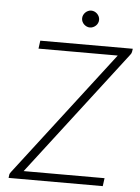

<svg xmlns="http://www.w3.org/2000/svg" viewBox="-59 -928 710 974"><g transform="rotate(5 296.0 -441.0)"><path d="M592.5 -707.5 590 -691Q589 -686.5 587.2 -683Q585.5 -679.5 582 -675.5L95 -41H507L501.5 0H22L24 -16.5Q24.5 -20.5 26.8 -23.8Q29 -27 31.5 -31L519.5 -666.5H116L121.5 -707.5ZM409.5 -838.5Q409.5 -830 406 -822.2Q402.5 -814.5 396.5 -808.8Q390.5 -803 382.5 -799.5Q374.5 -796 366 -796Q357.5 -796 349.8 -799.5Q342 -803 336 -808.8Q330 -814.5 326.5 -822.2Q323 -830 323 -838.5Q323 -847.5 326.5 -855.2Q330 -863 336 -869Q342 -875 349.8 -878.5Q357.5 -882 366 -882Q374.5 -882 382.5 -878.5Q390.5 -875 396.5 -869Q402.5 -863 406 -855.2Q409.5 -847.5 409.5 -838.5Z"/></g></svg>

Font: Lato Light
Style: Italic
Weight: 300
Italic angle: -7°
Designer: Lukasz Dziedzic
Foundry: Lukasz Dziedzic
Version: Version 1.104; Western+Polish opensource